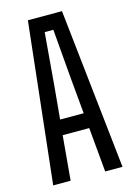

<svg xmlns="http://www.w3.org/2000/svg" viewBox="-121 -862 640 925"><g transform="rotate(-15 199.0 -400.0)"><path d="M25.9 0 113.9 -800H284L371.6 0H285.2L265 -221.8H132.6L112.8 0ZM140.2 -297.8H257.7L242.1 -467.7L220.6 -724H177.4L155.8 -467.3Z"/></g></svg>

Font: Big Shoulders Text SC Thin
Style: Regular
Weight: 100
Designer: Patric King
Foundry: XO Type Co
Version: Version 2.002